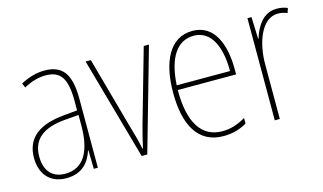

<svg xmlns="http://www.w3.org/2000/svg" viewBox="-70 -742 1609 957"><g transform="rotate(-15 734.0 -263.5)"><path d="M203 -537C162 -537 118 -524 80 -503L90 -480C133 -504 170 -512 203 -512C278 -512 310 -471 310 -351V-303L237 -296C113 -284 41 -234 41 -129C41 -53 82 10 172 10C258 10 294 -43 311 -96H313L315 0H336V-356C336 -486 295 -537 203 -537ZM237 -273 311 -279V-220C310 -98 271 -13 172 -13C106 -13 68 -55 68 -129C68 -219 127 -263 237 -273Z M562 0H591L741 -527H714L606 -148C595 -108 587 -74 578 -35H575C567 -75 558 -109 546 -148L441 -527H414Z M967 -537C850 -537 795 -423 795 -263C795 -97 852 10 983 10C1031 10 1069 -2 1104 -22V-51C1061 -26 1026 -15 983 -15C875 -15 820 -106 821 -271H1122V-298C1122 -424 1081 -537 967 -537ZM967 -512C1058 -512 1098 -417 1097 -295H822C830 -440 884 -512 967 -512Z M1401 -535C1329 -535 1293 -470 1276 -414H1274L1270 -527H1249V0H1275V-283C1275 -394 1317 -510 1401 -510C1420 -510 1436 -505 1449 -500L1457 -524C1440 -532 1420 -535 1401 -535Z"/></g></svg>

Font: Noto Sans Sinhala UI Condensed Thin
Style: Regular
Weight: 100
Width: 3
Designer: Jelle Bosma - Monotype Design Team
Foundry: Monotype Imaging Inc.
Version: Version 2.006